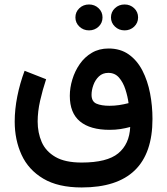

<svg xmlns="http://www.w3.org/2000/svg" viewBox="-20 -618 743 854"><path d="M473.6 -540.5Q473.6 -564.9 491.2 -581.5Q508.8 -598.1 534.2 -598.1Q559.1 -598.1 576.7 -581.5Q594.2 -564.9 594.2 -540.5Q594.2 -516.1 576.7 -499.5Q559.1 -482.9 534.2 -482.9Q508.8 -482.9 491.2 -499.8Q473.6 -516.6 473.6 -540.5ZM315.4 -540.5Q315.4 -564.9 333 -581.5Q350.6 -598.1 376 -598.1Q400.9 -598.1 418.5 -581.5Q436 -564.9 436 -540.5Q436 -516.1 418.5 -499.5Q400.9 -482.9 376 -482.9Q350.6 -482.9 333 -499.8Q315.4 -516.6 315.4 -540.5ZM343.3 215.8Q238.3 215.8 172.4 176.5Q106.4 137.2 75.9 70.6Q45.4 3.9 45.4 -77.1Q45.4 -131.3 56.9 -189.2Q68.4 -247.1 89.4 -303.2L185.1 -265.6Q169.4 -218.3 158.4 -169.9Q147.5 -121.6 147.5 -77.6Q147.5 -27.8 165.5 13.7Q183.6 55.2 226.6 80.1Q269.5 105 343.3 105Q456.1 105 505.9 64Q555.7 22.9 559.1 -53.2Q537.6 -47.4 515.4 -43.9Q493.2 -40.5 467.3 -40.5Q381.3 -40.5 335.9 -77.9Q290.5 -115.2 290.5 -191.9Q290.5 -227.5 301.8 -264.6Q313 -301.8 334.7 -333Q356.4 -364.3 388.7 -383.3Q420.9 -402.3 462.9 -402.3Q515.6 -402.3 553 -375.7Q590.3 -349.1 613.5 -304Q636.7 -258.8 647.5 -202.9Q658.2 -147 658.2 -88.9Q658.2 215.8 343.3 215.8ZM467.3 -147.5Q488.8 -147.5 509.8 -150.6Q530.8 -153.8 551.8 -159.2Q547.9 -189 537.8 -220.2Q527.8 -251.5 509.5 -272.7Q491.2 -293.9 461.9 -293.9Q436.5 -293.9 419.9 -278.1Q403.3 -262.2 395.3 -239.5Q387.2 -216.8 387.2 -196.3Q387.2 -166.5 408.9 -157Q430.7 -147.5 467.3 -147.5Z"/></svg>

Font: Vazirmatn RD FD Medium
Style: Regular
Weight: 500
Designer: Saber Rastikerdar
Foundry: Saber Rastikerdar
Version: Version 33.003